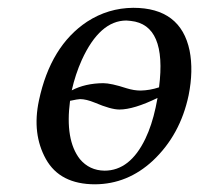

<svg xmlns="http://www.w3.org/2000/svg" viewBox="-20 -462 512 494"><path d="M80.1 -203.1Q109.9 -343.8 204.1 -406.2Q258.3 -441.4 322.8 -441.9Q444.8 -441.9 467.8 -332Q478 -280.3 465.3 -216.8Q443.8 -114.7 373 -48.3Q308.1 11.7 224.6 12.2Q134.3 12.2 98.1 -52.7Q62 -117.7 80.1 -203.1ZM389.2 -237.3Q409.7 -398.4 316.4 -408.2Q310.5 -408.7 305.2 -409.2Q236.8 -409.2 190.4 -307.6Q173.8 -270.5 164.6 -229.5Q199.2 -247.6 245.6 -248Q265.6 -248 305.7 -234.9Q324.7 -229 341.8 -229Q365.7 -229.5 389.2 -237.3ZM160.2 -202.6Q147 -102.1 185.5 -52.7Q210 -23.4 249 -22.9Q314.5 -22.9 354 -105Q370.6 -139.6 380.4 -185.1Q382.8 -197.3 385.3 -210Q324.2 -180.2 287.1 -180.2Q265.6 -180.2 224.1 -197.8Q201.7 -207 186 -207Q180.7 -207 160.2 -202.6Z"/></svg>

Font: Linux Biolinum Slanted O
Style: Slanted
Weight: 400
Designer: Philipp H. Poll
Foundry: Philipp H. Poll
Version: Version 1.0.4